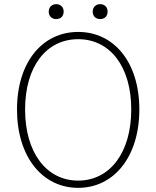

<svg xmlns="http://www.w3.org/2000/svg" viewBox="-20 -893 754 926"><path d="M357 13C529 13 652 -136 652 -365C652 -594 529 -739 357 -739C185 -739 62 -594 62 -365C62 -136 185 13 357 13ZM357 -22C204 -22 101 -157 101 -365C101 -573 204 -704 357 -704C510 -704 613 -573 613 -365C613 -157 510 -22 357 -22ZM251 -801C272 -801 287 -814 287 -837C287 -859 272 -873 251 -873C231 -873 215 -859 215 -837C215 -814 231 -801 251 -801ZM463 -801C484 -801 499 -814 499 -837C499 -859 484 -873 463 -873C443 -873 427 -859 427 -837C427 -814 443 -801 463 -801Z"/></svg>

Font: Noto Sans CJK HK Thin
Style: Regular
Weight: 100
Designer: Ryoko NISHIZUKA 西塚涼子 (kana, bopomofo & ideographs); Paul D. Hunt (Latin, Greek & Cyrillic); Sandoll Communications 산돌커뮤니
Foundry: Adobe
Version: Version 2.004;hotconv 1.0.118;makeotfexe 2.5.65603